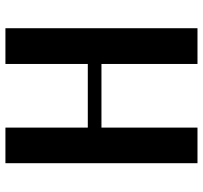

<svg xmlns="http://www.w3.org/2000/svg" viewBox="-40 -700 740 700"><g transform="rotate(-90 330.0 -350.0)"><path d="M85 0ZM214.8 -700.2V-399.9H446.8V-700.2H577.1V0H446.8V-350.1H214.8V0H85V-700.2Z"/></g></svg>

Font: Pfennig
Style: Bold
Weight: 700
Version: Version 20120410 ; ttfautohint (v0.8)